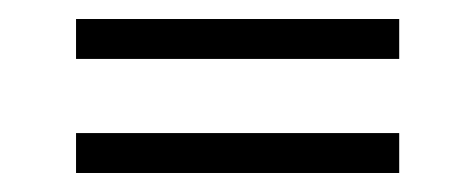

<svg xmlns="http://www.w3.org/2000/svg" viewBox="-20 -401 500 202"><path d="M60 -219V-261H400V-219ZM60 -339V-381H400V-339Z"/></svg>

Font: Kalnia Glaze Thin Medium
Style: Regular
Weight: 500
Version: Version 1.110